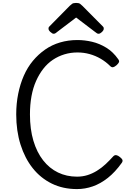

<svg xmlns="http://www.w3.org/2000/svg" viewBox="-20 -1275 891 1314"><path d="M507 19Q411 19 334.5 -18.5Q258 -56 204 -124Q150 -192 120.5 -285.5Q91 -379 91 -492Q91 -566 104.5 -633Q118 -700 143 -757Q168 -814 205 -858.5Q242 -903 288.5 -935.5Q335 -968 391 -984.5Q447 -1001 510 -1001Q560 -1001 610.5 -989Q661 -977 707.5 -948.5Q754 -920 789 -870Q798 -858 794 -849Q790 -840 778 -829Q764 -817 754 -815Q744 -813 734 -823Q705 -852 669 -873Q633 -894 593 -905Q553 -916 510 -916Q463 -916 420.5 -903Q378 -890 341.5 -865.5Q305 -841 276.5 -804.5Q248 -768 227 -721Q206 -674 195.5 -616.5Q185 -559 185 -492Q185 -391 208.5 -312Q232 -233 275 -178Q318 -123 377 -94.5Q436 -66 507 -66Q545 -66 578.5 -76.5Q612 -87 643 -106Q674 -125 701.5 -150.5Q729 -176 756 -206Q765 -215 776.5 -213Q788 -211 801 -200Q815 -189 818 -180Q821 -171 813 -160Q768 -97 718 -57.5Q668 -18 615 0.5Q562 19 507 19ZM347 -1044Q338 -1044 325 -1056Q312 -1068 312 -1078Q312 -1081 312.5 -1085Q313 -1089 318 -1094L457 -1235Q464 -1242 473 -1248.5Q482 -1255 501 -1255Q520 -1255 528.5 -1248.5Q537 -1242 544 -1235L684 -1094Q689 -1089 689.5 -1085Q690 -1081 690 -1078Q690 -1068 677.5 -1056Q665 -1044 655 -1044Q648 -1044 643 -1047.5Q638 -1051 630 -1057L501 -1155L372 -1057Q365 -1051 359.5 -1047.5Q354 -1044 347 -1044Z"/></svg>

Font: Playwrite PL
Style: Regular
Weight: 400
Designer: Veronika Burian, José Scaglione
Foundry: TypeTogether
Version: Version 1.002